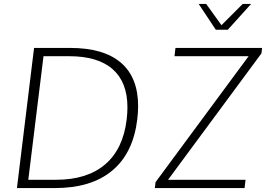

<svg xmlns="http://www.w3.org/2000/svg" viewBox="-20 -954 1361 974"><path d="M1074.7 -803.2 987.8 -934.1H1025.9L1103.5 -826.2L1211.4 -934.1H1253.9L1135.7 -803.2ZM765.6 0 769 -29.8 1241.2 -668.9H865.2L870.1 -710.9H1309.6L1306.2 -683.1L832.5 -42H1225.6L1220.7 0ZM65.9 0 152.8 -710.9H335.4Q505.9 -710.9 593.3 -636Q680.7 -561 680.7 -415.5Q680.7 -383.8 676.3 -347.7Q655.3 -176.8 549.1 -88.4Q442.9 0 259.3 0ZM123.5 -42H264.2Q421.9 -42 513.2 -119.9Q604.5 -197.8 622.6 -347.7Q626.5 -381.8 626.5 -409.2Q626.5 -537.1 551.5 -603Q476.6 -668.9 330.6 -668.9H200.7Z"/></svg>

Font: Muli
Style: ExtraLightItalic
Weight: 200
Italic angle: -7°
Designer: Vernon Adams
Foundry: newtypography
Version: Version 2.0; ttfautohint (v1.00rc1.2-2d82) -l 8 -r 50 -G 200